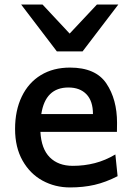

<svg xmlns="http://www.w3.org/2000/svg" viewBox="-20 -801 578 833"><path d="M155.3 -229Q159.2 -155.3 196 -118.4Q232.9 -81.5 295.9 -81.5Q345.7 -81.5 391.4 -93.3Q437 -105 480.5 -130.9L490.2 -36.6Q439 -10.3 390.1 1Q341.3 12.2 283.7 12.2Q218.8 12.2 164.6 -17.3Q110.4 -46.9 77.9 -104.2Q45.4 -161.6 45.4 -241.7Q45.4 -321.8 74.5 -382.1Q103.5 -442.4 157.2 -475.1Q210.9 -507.8 283.7 -507.8Q395 -507.8 441.4 -439Q487.8 -370.1 487.8 -268.1Q487.8 -238.3 487.3 -229ZM383.3 -306.2Q383.3 -362.8 355 -392.1Q326.7 -421.4 276.9 -421.4Q176.8 -421.4 159.2 -306.2ZM164.6 -781.2 282.2 -655.3 400.4 -781.2H493.2L338.4 -578.1H226.6L71.8 -781.2Z"/></svg>

Font: Lesson One Medium
Style: Regular
Weight: 500
Designer: But Ko, Victor Gaultney, Annie Olsen, Julie Remington, Don Collingsworth, Eric Hays, Becca Hirsbrunner
Version: Version 1.100